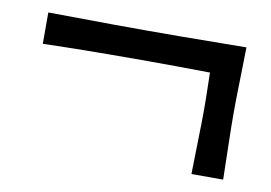

<svg xmlns="http://www.w3.org/2000/svg" viewBox="-47 -533 648 459"><g transform="rotate(10 277.0 -303.5)"><path d="M518 -464 515 -388Q440 -390 358 -390.5Q276 -391 194 -390.5Q112 -390 37 -388V-464Q112 -463 194.5 -462.5Q277 -462 360 -462.5Q443 -463 518 -464ZM441 -458 518 -464Q517 -409 516 -372Q515 -335 515 -303.5Q515 -272 516 -235Q517 -198 518 -143H441Q442 -198 443 -234.5Q444 -271 444 -301Q444 -331 443 -367Q442 -403 441 -458Z"/></g></svg>

Font: Ruwudu SemiBold
Style: Regular
Weight: 600
Designer: Becca Hirsbrunner Spalinger
Foundry: SIL International
Version: Version 3.000